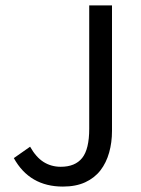

<svg xmlns="http://www.w3.org/2000/svg" viewBox="-20 -676 520 708"><path d="M212 12Q89 12 31 -93L91 -135Q113 -96 141 -78.5Q169 -61 204 -61Q257 -61 283 -93.5Q309 -126 309 -201V-656H393V-193Q393 -151 382.5 -113.5Q372 -76 350.5 -48Q329 -20 294.5 -4Q260 12 212 12Z"/></svg>

Font: Giro Regular
Style: Regular
Weight: 400
Designer: Paul D. Hunt
Foundry: Adobe Systems Incorporated
Version: Version 1.000;PS 1.0;hotconv 1.0.88;makeotf.lib2.5.647800